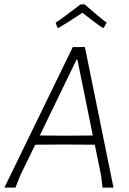

<svg xmlns="http://www.w3.org/2000/svg" viewBox="-31 -853 587 873"><path d="M230 -727 222 -750Q260 -775 335 -833H354Q420 -775 454 -750L441 -727H434Q402 -749 344 -795Q274 -749 237 -727ZM355 -639 485 0H435L429 -53L400 -195L258 -196L129 -195L61 -55L39 0H-11L300 -639ZM317 -582 150 -237 268 -236 391 -237 321 -582Z"/></svg>

Font: Alegreya Sans Light
Style: Italic
Weight: 300
Italic angle: -7°
Designer: Juan Pablo del Peral
Foundry: Huerta Tipografica
Version: Version 2.007